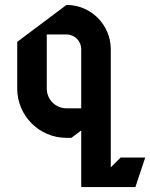

<svg xmlns="http://www.w3.org/2000/svg" viewBox="-20 -540 610 780"><path d="M170 -400H250C283.1 -400 310 -373.1 310 -340V-100H250C205.8 -100 170 -135.8 170 -180ZM250 -520 50 -370V-180C50 -69.6 139.6 20 250 20H270L310 -10V220H530L570 100H470L430 140V-340C430 -439.4 349.4 -520 250 -520Z"/></svg>

Font: Abibas
Style: Medium
Weight: 500
Version: Version 0.3